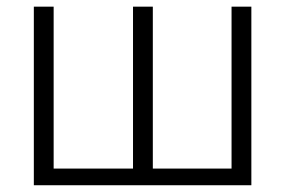

<svg xmlns="http://www.w3.org/2000/svg" viewBox="-20 -548 833 568"><path d="M138.7 -528.3V-49.3H373.5V-528.3H432.1V-49.3H665V-528.3H723.6V0H80.1V-528.3Z"/></svg>

Font: Roboto-Light
Style: Regular
Weight: 300
Designer: Google
Version: Version 2.137; 2017